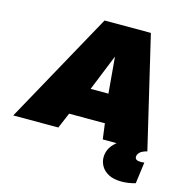

<svg xmlns="http://www.w3.org/2000/svg" viewBox="-171 -832 1155 1177"><g transform="rotate(15 406.5 -243.5)"><path d="M-42 0 348 -707H642L809 0H526L513 -99H286L244 0ZM374 -280H487L467 -510ZM669 -30 809 0Q775 9 762.5 22.5Q750 36 750 50Q750 73 786 73Q793 73 798.5 72.5Q804 72 809 71L791 207Q746 220 704 220Q653 220 621 203Q589 186 574 159.5Q559 133 559 105Q559 59 590 23Q621 -13 669 -30Z"/></g></svg>

Font: Georama Extended Black
Style: Italic
Weight: 900
Width: 7
Italic angle: -9°
Designer: Jean-Baptiste Levee
Foundry: Production Type
Version: Version 1.000